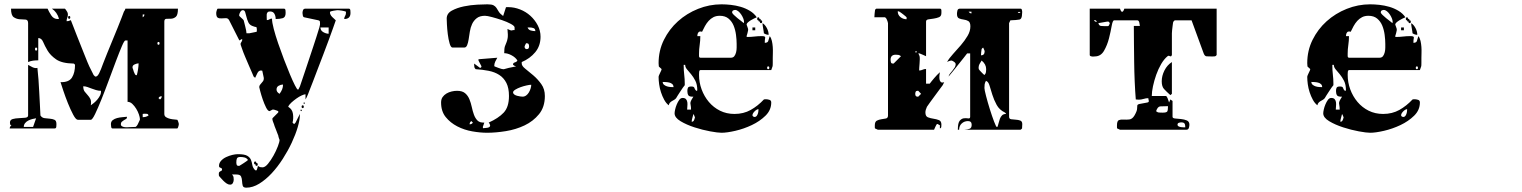

<svg xmlns="http://www.w3.org/2000/svg" viewBox="-20 -587 7040 888"><path d="M740 -60Q740 -50 748 -45Q756 -40 766.5 -37.5Q777 -35 786.5 -34.5Q796 -34 800 -33Q802 -31 804.5 -23.5Q807 -16 807 -13Q807 -9 804.5 -1Q802 7 800 7H500Q495 7 494 -1.5Q493 -10 493 -13Q493 -25 501.5 -31.5Q510 -38 521.5 -41Q533 -44 545.5 -45Q558 -46 567 -47V-43Q567 -39 562.5 -36.5Q558 -34 553 -31Q548 -28 543.5 -24Q539 -20 539 -13Q539 -6 544 -3Q549 0 556 1Q563 2 570 1.5Q577 1 580 1L607 0Q614 -4 619.5 -17Q625 -30 627 -33V-37Q627 -44 622.5 -57.5Q618 -71 610 -84Q602 -97 592 -106.5Q582 -116 570 -116V-400H560Q555 -400 543.5 -373Q532 -346 516.5 -305Q501 -264 483.5 -216.5Q466 -169 449.5 -128Q433 -87 420 -60Q407 -33 400 -33H340Q331 -33 318.5 -56.5Q306 -80 294 -110Q282 -140 272.5 -168.5Q263 -197 260 -207Q299 -206 313 -228.5Q327 -251 327 -287Q327 -288 324.5 -290.5Q322 -293 320 -293Q266 -294 239.5 -312.5Q213 -331 200 -353Q187 -375 179.5 -393Q172 -411 157 -411V-308Q145 -308 133 -306.5Q121 -305 110 -300V-480Q110 -496 97.5 -496.5Q85 -497 70.5 -498Q56 -499 43.5 -507.5Q31 -516 31 -547H200Q206 -533 217 -516Q228 -499 247 -499Q251 -499 253 -500Q244 -531 220 -547H280Q281 -547 286.5 -539Q292 -531 293 -527Q293 -526 293.5 -524Q294 -522 294 -520Q294 -511 291 -504.5Q288 -498 288 -489Q297 -489 300.5 -491Q304 -493 305.5 -493.5Q307 -494 308.5 -491.5Q310 -489 313 -480Q315 -475 321 -459.5Q327 -444 335 -423.5Q343 -403 352.5 -379.5Q362 -356 370 -335.5Q378 -315 384.5 -299.5Q391 -284 393 -280L413 -240L420 -233H423Q428 -233 432 -238Q436 -243 439 -249Q442 -255 444 -260.5Q446 -266 447 -267Q449 -273 457 -293.5Q465 -314 476 -341.5Q487 -369 500 -400Q513 -431 524 -458.5Q535 -486 543 -506.5Q551 -527 553 -533Q554 -535 555.5 -537Q557 -539 558 -541L560 -547H803Q803 -517 793 -509Q783 -501 771.5 -500.5Q760 -500 750 -500Q740 -500 740 -487ZM640 -520V-507Q648 -512 648 -520ZM300 -500Q295 -500 295 -506.5Q295 -513 300 -513Q305 -513 305 -506.5Q305 -500 300 -500ZM713 -380Q718 -380 718 -386.5Q718 -393 713 -393Q708 -393 708 -386.5Q708 -380 713 -380ZM147 -353Q152 -353 152 -360Q152 -367 147 -367Q142 -367 142 -360Q142 -353 147 -353ZM593 -273Q594 -272 595.5 -266.5Q597 -261 599 -255Q601 -249 604 -244Q607 -239 610 -239Q612 -239 613 -240Q616 -251 618.5 -266.5Q621 -282 621 -294Q614 -294 603.5 -289.5Q593 -285 593 -277ZM110 -287Q116 -283 129.5 -276.5Q143 -270 153 -273Q156 -248 158 -219Q160 -190 161.5 -161Q163 -132 164.5 -104Q166 -76 167 -53Q174 -42 186.5 -40.5Q199 -39 211 -38Q223 -37 232 -33Q241 -29 241 -13Q241 -11 240.5 -2Q240 7 233 7H25Q25 -2 33 -7Q28 -8 27 -12Q26 -16 26 -20Q26 -33 39 -36.5Q52 -40 68 -40.5Q84 -41 97 -42.5Q110 -44 110 -53ZM447 -167Q435 -167 424 -170.5Q413 -174 403.5 -177.5Q394 -181 384.5 -184.5Q375 -188 365 -188Q365 -172 371.5 -163.5Q378 -155 385.5 -147Q393 -139 398 -129Q403 -119 400 -100Q406 -104 414.5 -111Q423 -118 430.5 -127Q438 -136 443 -146Q448 -156 447 -167ZM720 -127Q728 -132 728 -142Q717 -142 713 -133ZM640 -45Q656 -45 667 -53Q665 -60 659.5 -60.5Q654 -61 650 -61Q643 -61 640 -60ZM147 -40Q139 -39 129.5 -36.5Q120 -34 111 -29.5Q102 -25 96 -17.5Q90 -10 90 0H133Z M1593 -547Q1600 -547 1600.5 -538Q1601 -529 1601 -527Q1601 -499 1572 -499Q1572 -507 1576 -513Q1580 -519 1580 -527V-533Q1578 -534 1572.5 -535.5Q1567 -537 1560.5 -538Q1554 -539 1548.5 -539.5Q1543 -540 1540 -540Q1536 -540 1523 -537.5Q1510 -535 1507 -533Q1506 -532 1506 -530Q1506 -519 1516.5 -508.5Q1527 -498 1533 -493Q1529 -481 1520 -456Q1511 -431 1499.5 -399.5Q1488 -368 1474.5 -333Q1461 -298 1449 -266.5Q1437 -235 1427.5 -210Q1418 -185 1413 -173Q1410 -165 1404.5 -151Q1399 -137 1393 -127V-151Q1387 -151 1375 -145.5Q1363 -140 1350.5 -131Q1338 -122 1327 -112Q1316 -102 1313 -93Q1332 -82 1335 -60Q1338 -38 1333 -20L1340 -13Q1344 -16 1347 -20L1367 -60V-57Q1367 -33 1357 1Q1347 35 1329.5 72.5Q1312 110 1288 147.5Q1264 185 1236.5 214.5Q1209 244 1179 262.5Q1149 281 1119 281Q1105 281 1102.5 271.5Q1100 262 1099.5 250.5Q1099 239 1095 229.5Q1091 220 1073 220H1053Q1059 226 1060 231.5Q1061 237 1061 244Q1061 252 1057 259.5Q1053 267 1044 267Q1036 267 1028 261.5Q1020 256 1013 249Q1006 242 1000.5 235.5Q995 229 993 227Q992 224 992 217Q992 211 994.5 208.5Q997 206 999.5 205Q1002 204 1004.5 202.5Q1007 201 1007 197Q1007 193 1005 191.5Q1003 190 1000 189Q997 188 995 186.5Q993 185 993 180Q993 167 1002.5 156.5Q1012 146 1026 139.5Q1040 133 1054.5 129.5Q1069 126 1080 126Q1111 126 1123.5 133.5Q1136 141 1140.5 152Q1145 163 1147 176Q1149 189 1160 200Q1161 201 1163 201Q1166 201 1167 200Q1168 198 1170.5 190Q1173 182 1173 180Q1179 185 1183.5 186Q1188 187 1194 187Q1206 187 1219.5 170.5Q1233 154 1245 132.5Q1257 111 1265 90Q1273 69 1273 60Q1271 56 1270 52Q1269 49 1268 45.5Q1267 42 1267 40Q1266 38 1263 30Q1260 22 1256.5 13Q1253 4 1250 -3.5Q1247 -11 1247 -13Q1245 -17 1242.5 -24.5Q1240 -32 1240 -33V-40L1267 -67V-73Q1266 -74 1258 -76.5Q1250 -79 1247 -80H1240Q1239 -80 1233.5 -76.5Q1228 -73 1227 -73Q1219 -73 1210.5 -90Q1202 -107 1195 -127.5Q1188 -148 1183.5 -165.5Q1179 -183 1179 -184Q1179 -190 1182.5 -194.5Q1186 -199 1189.5 -203Q1193 -207 1196.5 -211.5Q1200 -216 1200 -223V-227L1193 -260Q1191 -261 1187 -261Q1176 -261 1170 -248Q1164 -235 1160 -227L1153 -233Q1153 -234 1146.5 -248.5Q1140 -263 1131.5 -283Q1123 -303 1114 -324Q1105 -345 1100 -360L1093 -380V-387Q1094 -388 1097 -393.5Q1100 -399 1100 -400V-407L1087 -400L1040 -493Q1035 -503 1025 -503Q1015 -503 1005 -502Q995 -501 987.5 -505Q980 -509 980 -527Q980 -531 982.5 -539Q985 -547 987 -547H1293Q1300 -547 1300.5 -538Q1301 -529 1301 -527Q1301 -507 1287.5 -503Q1274 -499 1255 -499Q1255 -513 1249 -523.5Q1243 -534 1229 -534Q1221 -534 1217.5 -530Q1214 -526 1213.5 -520Q1213 -514 1213.5 -507Q1214 -500 1214 -494Q1221 -494 1226 -497.5Q1231 -501 1238 -501Q1238 -484 1246 -453.5Q1254 -423 1266.5 -386.5Q1279 -350 1293.5 -312Q1308 -274 1321 -243Q1334 -212 1344 -192.5Q1354 -173 1357 -173H1360L1367 -187Q1370 -196 1377 -216.5Q1384 -237 1392.5 -262.5Q1401 -288 1410.5 -316.5Q1420 -345 1428.5 -370.5Q1437 -396 1443.5 -416.5Q1450 -437 1453 -447Q1454 -450 1457 -460Q1460 -470 1460 -473V-480Q1460 -484 1459.5 -487.5Q1459 -491 1453 -493L1387 -507Q1382 -508 1380.5 -515.5Q1379 -523 1379 -527Q1379 -533 1381.5 -540Q1384 -547 1393 -547ZM1167 -440Q1168 -443 1168 -450Q1168 -462 1164 -462Q1160 -462 1147 -467Q1134 -472 1128.5 -484Q1123 -496 1120 -508.5Q1117 -521 1114 -530.5Q1111 -540 1103 -540Q1096 -540 1091 -531Q1086 -522 1086 -516Q1086 -514 1087 -513Q1087 -513 1090 -510Q1093 -507 1097 -503.5Q1101 -500 1104 -497Q1107 -494 1107 -493Q1108 -490 1110 -481.5Q1112 -473 1114.5 -463.5Q1117 -454 1118.5 -445.5Q1120 -437 1120 -433H1133ZM1500 -460H1462Q1462 -446 1475 -438.5Q1488 -431 1500 -431ZM1289 -196Q1279 -196 1269 -190.5Q1259 -185 1259 -173Q1259 -161 1273 -153Q1281 -164 1285 -174Q1289 -184 1289 -196ZM1387 -107Q1384 -106 1384 -110Q1384 -114 1387 -113Q1390 -113 1390 -110Q1390 -107 1387 -107ZM1380 -87Q1375 -87 1375 -93.5Q1375 -100 1380 -100Q1385 -100 1385 -93.5Q1385 -87 1380 -87ZM1373 -73Q1370 -73 1370 -77Q1370 -81 1373 -80Q1376 -79 1376 -76.5Q1376 -74 1373 -73ZM1087 180Q1089 179 1094.5 175.5Q1100 172 1107 167.5Q1114 163 1119.5 159Q1125 155 1127 153Q1121 144 1111.5 141.5Q1102 139 1092 139Q1079 139 1076 145.5Q1073 152 1073 164Q1073 169 1074.5 174.5Q1076 180 1083 180ZM1167 180Q1160 180 1162 173H1160Q1155 173 1155 166.5Q1155 160 1160 160Q1167 160 1165 167H1167Q1172 167 1172 173.5Q1172 180 1167 180Z M2393 -293Q2393 -282 2409.5 -269Q2426 -256 2446.5 -238.5Q2467 -221 2483.5 -198Q2500 -175 2500 -143Q2500 -92 2473 -59Q2446 -26 2406 -7Q2366 12 2319.5 19.5Q2273 27 2233 27Q2201 27 2164 20.5Q2127 14 2095 -2.5Q2063 -19 2041.5 -45.5Q2020 -72 2020 -113Q2020 -128 2027 -138Q2034 -148 2045 -154.5Q2056 -161 2069 -164Q2082 -167 2094 -167Q2118 -167 2131 -156Q2144 -145 2151 -128Q2158 -111 2162 -92Q2166 -73 2172 -56.5Q2178 -40 2188.5 -29.5Q2199 -19 2220 -20L2213 0L2214 6Q2220 6 2233.5 4Q2247 2 2247 -7Q2247 -9 2244.5 -14Q2242 -19 2240 -20Q2285 -40 2309.5 -66Q2334 -92 2334 -143Q2334 -180 2322 -203.5Q2310 -227 2289 -240.5Q2268 -254 2240 -259.5Q2212 -265 2180 -267Q2175 -272 2174 -276Q2173 -280 2173 -287V-293L2200 -273H2201Q2202 -273 2203 -274Q2204 -274 2205 -275Q2205 -276 2206 -277.5Q2207 -279 2207 -280L2193 -307V-313L2280 -320Q2275 -312 2270.5 -302Q2266 -292 2266 -283Q2266 -281 2267 -280Q2272 -278 2286.5 -272.5Q2301 -267 2307 -267Q2309 -266 2320 -269.5Q2331 -273 2333 -273L2367 -280Q2365 -280 2360 -282.5Q2355 -285 2353 -287V-290Q2353 -296 2361.5 -298.5Q2370 -301 2373 -307Q2365 -321 2346.5 -331Q2328 -341 2312 -341Q2312 -364 2315.5 -373.5Q2319 -383 2322.5 -391Q2326 -399 2328 -411.5Q2330 -424 2327 -453Q2336 -449 2339.5 -447.5Q2343 -446 2345 -446Q2347 -446 2350 -447Q2353 -448 2360 -448V-460Q2360 -467 2342.5 -476.5Q2325 -486 2301.5 -494Q2278 -502 2255.5 -508Q2233 -514 2223 -514Q2199 -514 2185 -503Q2171 -492 2163.5 -476Q2156 -460 2153 -440.5Q2150 -421 2147.5 -405Q2145 -389 2140.5 -378Q2136 -367 2127 -367H2073Q2065 -367 2059.5 -386Q2054 -405 2051 -429Q2048 -453 2047 -474.5Q2046 -496 2046 -501Q2046 -525 2070 -538Q2094 -551 2125.5 -557.5Q2157 -564 2188 -565.5Q2219 -567 2234 -567Q2254 -567 2262.5 -562.5Q2271 -558 2276 -550.5Q2281 -543 2286.5 -533.5Q2292 -524 2307 -513L2320 -553Q2320 -554 2324 -554Q2328 -554 2331 -554Q2358 -554 2385 -543.5Q2412 -533 2433 -514Q2454 -495 2467 -470Q2480 -445 2480 -417Q2480 -375 2455.5 -345.5Q2431 -316 2393 -300ZM2420 -460Q2424 -449 2435 -446Q2446 -443 2456 -443Q2456 -454 2447.5 -457Q2439 -460 2430 -460ZM2417 -360Q2427 -360 2427 -373Q2427 -378 2425 -382.5Q2423 -387 2416 -387H2413Q2413 -386 2410 -381Q2407 -376 2407 -373Q2406 -373 2406 -370Q2406 -367 2407 -367Q2409 -361 2413 -360ZM2437 -195Q2430 -195 2416 -192Q2402 -189 2388 -184Q2374 -179 2363.5 -172.5Q2353 -166 2353 -160Q2353 -154 2358.5 -150Q2364 -146 2371.5 -144Q2379 -142 2386 -141Q2393 -140 2397 -140Q2406 -140 2413.5 -145.5Q2421 -151 2426 -159.5Q2431 -168 2434 -177.5Q2437 -187 2437 -195ZM2160 -27Q2152 -22 2152 -12Q2162 -12 2167 -20Z M3440 -447Q3440 -445 3437 -433.5Q3434 -422 3433 -420L3434 -416Q3454 -416 3469.5 -418Q3485 -420 3504 -420Q3521 -420 3519 -412Q3517 -404 3517 -389Q3530 -389 3533 -397Q3536 -405 3540 -420Q3547 -411 3550 -397.5Q3553 -384 3554 -370Q3555 -356 3554.5 -342.5Q3554 -329 3554 -319Q3554 -311 3554 -296.5Q3554 -282 3553 -280L3547 -263H3220Q3214 -263 3213.5 -253Q3213 -243 3213 -241Q3213 -206 3225 -173.5Q3237 -141 3258.5 -115.5Q3280 -90 3310 -75Q3340 -60 3377 -60Q3419 -60 3452 -78.5Q3485 -97 3513 -127Q3516 -128 3523 -128Q3529 -128 3538 -125.5Q3547 -123 3547 -113Q3547 -78 3520.5 -52Q3494 -26 3457 -8.5Q3420 9 3381 18Q3342 27 3317 27Q3300 27 3264.5 20.5Q3229 14 3192 2Q3155 -10 3127.5 -26.5Q3100 -43 3100 -63Q3100 -69 3102.5 -80.5Q3105 -92 3110 -104Q3115 -116 3121.5 -125Q3128 -134 3137 -134Q3148 -134 3153 -128Q3158 -122 3159 -113.5Q3160 -105 3159 -95.5Q3158 -86 3158 -80H3176Q3176 -93 3174.5 -99Q3173 -105 3173 -109.5Q3173 -114 3175.5 -120Q3178 -126 3187 -140Q3168 -139 3163.5 -146.5Q3159 -154 3159 -166Q3159 -176 3162 -181.5Q3165 -187 3177 -187Q3190 -187 3191.5 -180.5Q3193 -174 3200 -167Q3201 -166 3202.5 -167.5Q3204 -169 3205 -169Q3205 -196 3196 -213.5Q3187 -231 3176.5 -243.5Q3166 -256 3157.5 -266Q3149 -276 3149 -287H3142Q3142 -261 3144.5 -241.5Q3147 -222 3147 -200V-193Q3144 -190 3138.5 -182Q3133 -174 3126.5 -164Q3120 -154 3114.5 -145.5Q3109 -137 3107 -133Q3103 -128 3097.5 -125Q3092 -122 3087 -119Q3082 -116 3078 -111.5Q3074 -107 3073 -100Q3061 -109 3052 -125.5Q3043 -142 3037 -160.5Q3031 -179 3028.5 -197.5Q3026 -216 3026 -231Q3026 -234 3028 -239Q3030 -244 3033 -250Q3036 -256 3038 -260.5Q3040 -265 3040 -267Q3040 -268 3033.5 -273.5Q3027 -279 3027 -280L3026 -295Q3026 -353 3050.5 -402.5Q3075 -452 3115.5 -488.5Q3156 -525 3208.5 -546Q3261 -567 3317 -567Q3337 -567 3360 -564.5Q3383 -562 3405.5 -555.5Q3428 -549 3448 -537Q3468 -525 3480 -507Q3475 -505 3467.5 -501.5Q3460 -498 3452 -493Q3444 -488 3438.5 -483Q3433 -478 3433 -473Q3433 -472 3436.5 -463.5Q3440 -455 3440 -453ZM3421 -487Q3421 -493 3417.5 -502Q3414 -511 3408 -520Q3402 -529 3394.5 -535Q3387 -541 3380 -541Q3375 -541 3370.5 -538.5Q3366 -536 3366 -530Q3366 -526 3373.5 -518.5Q3381 -511 3391 -503Q3401 -495 3409.5 -488.5Q3418 -482 3420 -480Q3421 -482 3421 -487ZM3360 -320Q3371 -320 3376.5 -327.5Q3382 -335 3384.5 -345.5Q3387 -356 3387 -367Q3387 -378 3387 -384Q3387 -403 3384 -426Q3381 -449 3373 -468.5Q3365 -488 3349.5 -501Q3334 -514 3309 -514Q3292 -514 3279.5 -507.5Q3267 -501 3257.5 -490.5Q3248 -480 3240.5 -466.5Q3233 -453 3227 -440Q3215 -444 3210 -437Q3205 -430 3205 -420H3219Q3219 -399 3216 -379Q3213 -359 3213 -339Q3213 -336 3213 -328Q3213 -320 3220 -320ZM3493 -500Q3500 -500 3498 -493H3500Q3505 -493 3505 -486.5Q3505 -480 3500 -480Q3493 -480 3495 -487H3493Q3488 -487 3488 -493H3487Q3482 -493 3482 -500Q3482 -507 3487 -507Q3492 -507 3492 -500ZM3507 -480Q3519 -472 3527 -456.5Q3535 -441 3535 -426Q3524 -426 3513 -433Q3513 -436 3512 -441.5Q3511 -447 3510 -453.5Q3509 -460 3508 -465.5Q3507 -471 3507 -473ZM3460 -447V-460H3473V-447ZM3533 -267Q3538 -267 3538 -273.5Q3538 -280 3533 -280Q3528 -280 3528 -273.5Q3528 -267 3533 -267ZM3095 -184Q3095 -193 3089.5 -198Q3084 -203 3076 -205Q3068 -207 3059.5 -207.5Q3051 -208 3045 -208Q3045 -200 3051 -195Q3057 -190 3065 -187.5Q3073 -185 3081.5 -184.5Q3090 -184 3095 -184ZM3488 -82Q3480 -82 3470 -72Q3460 -62 3460 -53Q3461 -51 3462 -50Q3463 -47 3467 -47Q3467 -46 3470 -46Q3476 -46 3479.5 -50.5Q3483 -55 3485 -61Q3487 -67 3487.5 -73Q3488 -79 3488 -82ZM3180 -33 3179 -24Q3186 -24 3189 -29.5Q3192 -35 3193 -40Q3194 -41 3194 -43Q3194 -46 3193 -47Q3193 -48 3190.5 -53.5Q3188 -59 3187 -60Z M4340 -193Q4336 -188 4325.5 -173.5Q4315 -159 4303 -143Q4291 -127 4281 -113Q4271 -99 4267 -93Q4260 -78 4260 -67Q4260 -49 4271.5 -44.5Q4283 -40 4297 -38Q4311 -36 4322.5 -31.5Q4334 -27 4334 -11Q4334 -6 4333.5 -0.5Q4333 5 4327 7V-8Q4325 -8 4320 -11.5Q4315 -15 4313 -13Q4311 -11 4306 -0.5Q4301 10 4300 13H4040L4027 7Q4026 6 4026 1Q4026 -4 4026 -7Q4026 -24 4035.5 -29Q4045 -34 4056.5 -35.5Q4068 -37 4077.5 -39Q4087 -41 4087 -53V-480Q4087 -482 4084.5 -489.5Q4082 -497 4080 -500Q4079 -502 4076.5 -504.5Q4074 -507 4073 -507H4024Q4024 -510 4025 -523Q4026 -536 4027 -540Q4027 -542 4029.5 -544.5Q4032 -547 4033 -547H4327Q4334 -547 4334 -538Q4334 -529 4334 -527Q4334 -512 4323 -507.5Q4312 -503 4298.5 -501Q4285 -499 4274 -497.5Q4263 -496 4263 -487V-327Q4260 -328 4248.5 -333.5Q4237 -339 4233 -340H4227Q4228 -339 4230.5 -333.5Q4233 -328 4233 -327Q4234 -323 4234 -313.5Q4234 -304 4233 -293.5Q4232 -283 4231.5 -273.5Q4231 -264 4231 -261Q4240 -261 4247 -264.5Q4254 -268 4263 -268V-200H4280Q4283 -204 4288.5 -211Q4294 -218 4300.5 -225.5Q4307 -233 4314 -240.5Q4321 -248 4327 -253Q4326 -248 4325 -239Q4324 -230 4325 -221.5Q4326 -213 4331 -208Q4336 -203 4347 -207ZM4647 -47Q4647 -37 4656.5 -35.5Q4666 -34 4677.5 -33.5Q4689 -33 4698.5 -29.5Q4708 -26 4708 -13L4707 7Q4706 8 4703.5 10.5Q4701 13 4700 13H4440Q4455 12 4464.5 8.5Q4474 5 4474 -10Q4474 -27 4457 -27Q4440 -27 4428 -16Q4416 -5 4416 13H4410Q4410 -19 4419 -29Q4428 -39 4438.5 -40Q4449 -41 4458 -39.5Q4467 -38 4467 -47V-340H4453Q4449 -334 4437.5 -320Q4426 -306 4413.5 -290Q4401 -274 4389.5 -260Q4378 -246 4373 -240L4367 -233Q4369 -241 4374.5 -247.5Q4380 -254 4385.5 -261Q4391 -268 4395.5 -275Q4400 -282 4400 -290Q4400 -296 4392 -301.5Q4384 -307 4380 -307Q4377 -307 4369.5 -304.5Q4362 -302 4360 -300Q4370 -318 4388 -337.5Q4406 -357 4424 -378Q4442 -399 4455 -421Q4468 -443 4468 -465Q4468 -484 4458.5 -489.5Q4449 -495 4437 -496.5Q4425 -498 4415.5 -502Q4406 -506 4406 -523Q4406 -529 4408 -538Q4410 -547 4420 -547H4700Q4704 -547 4705.5 -543.5Q4707 -540 4707.5 -535.5Q4708 -531 4707.5 -527.5Q4707 -524 4707 -523Q4707 -499 4694.5 -496.5Q4682 -494 4653 -493L4647 -480ZM4173 -507Q4173 -507 4169.5 -510.5Q4166 -514 4160.5 -518Q4155 -522 4149.5 -526.5Q4144 -531 4140 -533Q4139 -534 4136 -534.5Q4133 -535 4132 -535Q4132 -518 4144.5 -508Q4157 -498 4173 -498ZM4473 -533H4460Q4465 -525 4473 -525ZM4693 -533 4687 -527H4700ZM4534 -350Q4534 -353 4533 -353Q4533 -355 4530.5 -360Q4528 -365 4527 -367Q4525 -366 4522.5 -363.5Q4520 -361 4520 -360Q4519 -357 4518 -345.5Q4517 -334 4517 -331Q4534 -331 4534 -350ZM4220 -347Q4221 -350 4217 -350Q4213 -350 4213 -347Q4214 -344 4216.5 -344Q4219 -344 4220 -347ZM4147 -327Q4141 -332 4135.5 -333Q4130 -334 4123 -334Q4099 -334 4099 -311Q4099 -305 4100.5 -299Q4102 -293 4110 -293H4113ZM4541 -267Q4541 -290 4520 -307Q4514 -298 4510 -290.5Q4506 -283 4506 -273L4507 -267Q4508 -265 4511.5 -261Q4515 -257 4519.5 -252.5Q4524 -248 4527.5 -244.5Q4531 -241 4533 -240Q4539 -246 4540 -253Q4541 -260 4541 -267ZM4593 0Q4596 -7 4598.5 -17.5Q4601 -28 4604.5 -37.5Q4608 -47 4614.5 -53.5Q4621 -60 4633 -60Q4632 -64 4627 -67Q4602 -79 4589.5 -102Q4577 -125 4569.5 -149Q4562 -173 4556.5 -191.5Q4551 -210 4540 -213Q4535 -204 4534 -197Q4533 -190 4533 -180Q4533 -172 4540.5 -143Q4548 -114 4558 -82Q4568 -50 4577.5 -25Q4587 0 4590 0ZM4240 -153Q4239 -155 4233.5 -160Q4228 -165 4227 -167H4223Q4217 -167 4215 -162.5Q4213 -158 4213 -153Q4213 -140 4223 -140H4227Z M5607 -333Q5607 -332 5604.5 -329.5Q5602 -327 5600 -327Q5599 -326 5591 -326Q5583 -326 5579 -326Q5569 -326 5560.5 -326.5Q5552 -327 5547 -340L5491 -493H5413L5407 -487Q5406 -486 5405 -479.5Q5404 -473 5403 -464.5Q5402 -456 5401 -447.5Q5400 -439 5400 -433V-333Q5398 -327 5396 -326.5Q5394 -326 5391.5 -327Q5389 -328 5386.5 -329Q5384 -330 5380 -327Q5364 -314 5350.5 -291Q5337 -268 5327.5 -241Q5318 -214 5312.5 -188Q5307 -162 5307 -143H5373Q5374 -143 5376.5 -139.5Q5379 -136 5380 -133L5387 -113L5393 -127L5403 -120V-47Q5403 -40 5415 -39Q5427 -38 5442 -36.5Q5457 -35 5469 -30Q5481 -25 5481 -10Q5481 -4 5478.5 4.5Q5476 13 5467 13H5160L5147 7Q5146 6 5146 1Q5146 -4 5146 -7Q5146 -28 5155 -31.5Q5164 -35 5176.5 -34Q5189 -33 5203 -34.5Q5217 -36 5227 -53Q5239 -74 5239 -84Q5239 -94 5240 -99Q5241 -104 5249.5 -106Q5258 -108 5287 -113Q5295 -115 5293 -122Q5291 -129 5291 -133Q5280 -133 5269 -129.5Q5258 -126 5247 -126L5233 -127Q5230 -164 5228 -209.5Q5226 -255 5225.5 -301.5Q5225 -348 5224.5 -391Q5224 -434 5224 -467H5252Q5252 -471 5249.5 -482Q5247 -493 5240 -493H5133Q5126 -493 5121.5 -467Q5117 -441 5109 -409.5Q5101 -378 5086 -352Q5071 -326 5043 -326Q5043 -326 5039 -325.5Q5035 -325 5031 -325.5Q5027 -326 5023.5 -327.5Q5020 -329 5020 -333V-547H5160Q5160 -545 5162.5 -540Q5165 -535 5167 -533H5173Q5175 -535 5177.5 -540Q5180 -545 5180 -547H5607ZM5053 -487Q5051 -491 5047 -493Q5046 -494 5043 -494Q5041 -494 5040 -493Q5041 -489 5047 -487Q5047 -486 5050 -486Q5052 -486 5053 -487ZM5060 -480Q5063 -468 5072 -467Q5081 -466 5090 -466Q5092 -466 5098.5 -466Q5105 -466 5107 -467Q5108 -468 5110.5 -473Q5113 -478 5113 -480Q5113 -481 5110.5 -483.5Q5108 -486 5107 -487H5100ZM5393 -147Q5374 -164 5363.5 -175.5Q5353 -187 5353 -211Q5353 -236 5365.5 -261Q5378 -286 5400 -300V-153ZM5382 -96Q5358 -96 5346 -95Q5334 -94 5327 -73Q5333 -67 5341 -66.5Q5349 -66 5357 -66Q5375 -66 5378.5 -71.5Q5382 -77 5382 -96ZM5462 2Q5462 -10 5458.5 -15.5Q5455 -21 5443 -21Q5438 -21 5432 -19Q5426 -17 5426 -10Q5426 -5 5431 -2.5Q5436 0 5442.5 1Q5449 2 5454.5 2Q5460 2 5462 2Z M6440 -447Q6440 -445 6437 -433.5Q6434 -422 6433 -420L6434 -416Q6454 -416 6469.5 -418Q6485 -420 6504 -420Q6521 -420 6519 -412Q6517 -404 6517 -389Q6530 -389 6533 -397Q6536 -405 6540 -420Q6547 -411 6550 -397.5Q6553 -384 6554 -370Q6555 -356 6554.5 -342.5Q6554 -329 6554 -319Q6554 -311 6554 -296.5Q6554 -282 6553 -280L6547 -263H6220Q6214 -263 6213.5 -253Q6213 -243 6213 -241Q6213 -206 6225 -173.5Q6237 -141 6258.5 -115.5Q6280 -90 6310 -75Q6340 -60 6377 -60Q6419 -60 6452 -78.5Q6485 -97 6513 -127Q6516 -128 6523 -128Q6529 -128 6538 -125.5Q6547 -123 6547 -113Q6547 -78 6520.5 -52Q6494 -26 6457 -8.5Q6420 9 6381 18Q6342 27 6317 27Q6300 27 6264.5 20.5Q6229 14 6192 2Q6155 -10 6127.5 -26.5Q6100 -43 6100 -63Q6100 -69 6102.5 -80.5Q6105 -92 6110 -104Q6115 -116 6121.5 -125Q6128 -134 6137 -134Q6148 -134 6153 -128Q6158 -122 6159 -113.5Q6160 -105 6159 -95.5Q6158 -86 6158 -80H6176Q6176 -93 6174.5 -99Q6173 -105 6173 -109.5Q6173 -114 6175.5 -120Q6178 -126 6187 -140Q6168 -139 6163.5 -146.5Q6159 -154 6159 -166Q6159 -176 6162 -181.5Q6165 -187 6177 -187Q6190 -187 6191.5 -180.5Q6193 -174 6200 -167Q6201 -166 6202.5 -167.5Q6204 -169 6205 -169Q6205 -196 6196 -213.5Q6187 -231 6176.5 -243.5Q6166 -256 6157.5 -266Q6149 -276 6149 -287H6142Q6142 -261 6144.5 -241.5Q6147 -222 6147 -200V-193Q6144 -190 6138.5 -182Q6133 -174 6126.5 -164Q6120 -154 6114.5 -145.5Q6109 -137 6107 -133Q6103 -128 6097.5 -125Q6092 -122 6087 -119Q6082 -116 6078 -111.5Q6074 -107 6073 -100Q6061 -109 6052 -125.5Q6043 -142 6037 -160.5Q6031 -179 6028.5 -197.5Q6026 -216 6026 -231Q6026 -234 6028 -239Q6030 -244 6033 -250Q6036 -256 6038 -260.5Q6040 -265 6040 -267Q6040 -268 6033.5 -273.5Q6027 -279 6027 -280L6026 -295Q6026 -353 6050.5 -402.5Q6075 -452 6115.5 -488.5Q6156 -525 6208.5 -546Q6261 -567 6317 -567Q6337 -567 6360 -564.5Q6383 -562 6405.5 -555.5Q6428 -549 6448 -537Q6468 -525 6480 -507Q6475 -505 6467.5 -501.5Q6460 -498 6452 -493Q6444 -488 6438.5 -483Q6433 -478 6433 -473Q6433 -472 6436.5 -463.5Q6440 -455 6440 -453ZM6421 -487Q6421 -493 6417.5 -502Q6414 -511 6408 -520Q6402 -529 6394.5 -535Q6387 -541 6380 -541Q6375 -541 6370.5 -538.5Q6366 -536 6366 -530Q6366 -526 6373.5 -518.5Q6381 -511 6391 -503Q6401 -495 6409.5 -488.5Q6418 -482 6420 -480Q6421 -482 6421 -487ZM6360 -320Q6371 -320 6376.5 -327.5Q6382 -335 6384.5 -345.5Q6387 -356 6387 -367Q6387 -378 6387 -384Q6387 -403 6384 -426Q6381 -449 6373 -468.5Q6365 -488 6349.5 -501Q6334 -514 6309 -514Q6292 -514 6279.5 -507.5Q6267 -501 6257.5 -490.5Q6248 -480 6240.5 -466.5Q6233 -453 6227 -440Q6215 -444 6210 -437Q6205 -430 6205 -420H6219Q6219 -399 6216 -379Q6213 -359 6213 -339Q6213 -336 6213 -328Q6213 -320 6220 -320ZM6493 -500Q6500 -500 6498 -493H6500Q6505 -493 6505 -486.5Q6505 -480 6500 -480Q6493 -480 6495 -487H6493Q6488 -487 6488 -493H6487Q6482 -493 6482 -500Q6482 -507 6487 -507Q6492 -507 6492 -500ZM6507 -480Q6519 -472 6527 -456.5Q6535 -441 6535 -426Q6524 -426 6513 -433Q6513 -436 6512 -441.5Q6511 -447 6510 -453.5Q6509 -460 6508 -465.5Q6507 -471 6507 -473ZM6460 -447V-460H6473V-447ZM6533 -267Q6538 -267 6538 -273.5Q6538 -280 6533 -280Q6528 -280 6528 -273.5Q6528 -267 6533 -267ZM6095 -184Q6095 -193 6089.5 -198Q6084 -203 6076 -205Q6068 -207 6059.5 -207.5Q6051 -208 6045 -208Q6045 -200 6051 -195Q6057 -190 6065 -187.5Q6073 -185 6081.5 -184.5Q6090 -184 6095 -184ZM6488 -82Q6480 -82 6470 -72Q6460 -62 6460 -53Q6461 -51 6462 -50Q6463 -47 6467 -47Q6467 -46 6470 -46Q6476 -46 6479.5 -50.5Q6483 -55 6485 -61Q6487 -67 6487.5 -73Q6488 -79 6488 -82ZM6180 -33 6179 -24Q6186 -24 6189 -29.5Q6192 -35 6193 -40Q6194 -41 6194 -43Q6194 -46 6193 -47Q6193 -48 6190.5 -53.5Q6188 -59 6187 -60Z"/></svg>

Font: Genkaimincho
Style: Regular
Weight: 800
Designer: Dr. Ken Lunde (project architect, glyph set definition & overall production); Masataka HATTORI \u670D \u90E8 \u6B63 \u8C
Foundry: Adobe Systems Incorporated
Version: Version 1.00